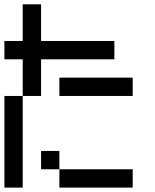

<svg xmlns="http://www.w3.org/2000/svg" viewBox="-20 -853 707 873"><path d="M0 0V-416.7H83.3V0ZM0 -583.3V-666.7H83.3V-833.3H166.7V-666.7H500V-583.3H166.7V-416.7H83.3V-583.3ZM166.7 -83.3V-166.7H250V-83.3ZM250 -83.3H583.3V0H250ZM250 -416.7V-500H583.3V-416.7Z"/></svg>

Font: Galmuri11 Condensed
Style: Regular
Weight: 400
Width: 3
Designer: Lee Minseo (quiple)
Version: Version 2.399;hotconv 1.1.1;makeotfexe 2.6.0 DEVELOPMENT